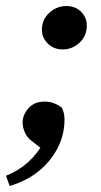

<svg xmlns="http://www.w3.org/2000/svg" viewBox="-24 -469 336 637"><path d="M184 -305Q154 -305 134.5 -324.5Q115 -344 115 -370Q115 -404 139.5 -426.5Q164 -449 196 -449Q226 -449 245 -430Q264 -411 264 -384Q264 -350 240 -327.5Q216 -305 184 -305ZM8 148 -4 114Q78 82 123 0L126 34L83 0Q67 -11 59 -28.5Q51 -46 51 -62Q51 -88 70.5 -110Q90 -132 124 -132Q155 -132 181 -112Q186 -102 188 -93Q190 -84 190 -72Q190 -22 167 22.5Q144 67 103.5 99.5Q63 132 8 148Z"/></svg>

Font: Lisu Bosa Black
Style: Italic
Weight: 900
Italic angle: -19°
Designer: David Morse, Annie Olsen, Victor Gaultney, Frank Grießhammer (Latin)
Foundry: SIL International
Version: Version 2.000